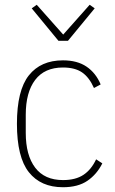

<svg xmlns="http://www.w3.org/2000/svg" viewBox="-20 -773 483 805"><path d="M244 12Q151 12 101 -51Q51 -114 51 -254Q51 -394 101 -457Q151 -520 244 -520Q304 -520 343 -493.5Q382 -467 402 -419L374 -404Q354 -449 324 -469.5Q294 -490 244 -490Q167 -490 127.5 -438Q88 -386 88 -292V-216Q88 -122 127.5 -70Q167 -18 244 -18Q297 -18 330 -40Q363 -62 383 -105L409 -88Q386 -42 346.5 -15Q307 12 244 12ZM225 -602 113 -738 134 -753 245 -628 356 -753 377 -738 265 -602Z"/></svg>

Font: IBM Plex Sans Condensed ExtraLight
Style: Regular
Weight: 200
Width: 3
Designer: Mike Abbink, Paul van der Laan, Pieter van Rosmalen
Foundry: Bold Monday
Version: Version 1.3